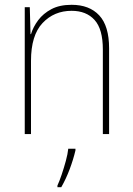

<svg xmlns="http://www.w3.org/2000/svg" viewBox="-20 -651 553 799"><path d="M278 -631Q352 -631 393 -587Q434 -543 434 -450V-93H408V-445Q408 -530 373.5 -568Q339 -606 278 -606Q205 -606 157 -555Q109 -504 109 -398V-93H83V-621H104L107 -509H109Q118 -539 139 -567Q160 -595 194 -613Q228 -631 278 -631ZM294 -25Q285 13 270 53Q255 93 235 128H219V121Q227 104 236.5 76Q246 48 254 18.5Q262 -11 264 -32H294Z"/></svg>

Font: Noto Sans Telugu UI SemiCondensed Thin
Style: Regular
Weight: 100
Width: 4
Designer: Jelle Bosma - Monotype Design Team
Foundry: Monotype Imaging Inc.
Version: Version 2.005; ttfautohint (v1.8.4.7-5d5b)